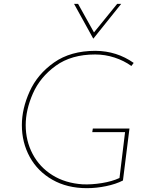

<svg xmlns="http://www.w3.org/2000/svg" viewBox="-20 -969 780 1001"><path d="M621 -28Q584 -9 533 1.5Q482 12 433 12Q330 12 253 -32Q176 -76 135 -151Q94 -226 94 -317Q94 -402 134.5 -492Q175 -582 261.5 -643Q348 -704 478 -704Q589 -703 677 -641L665 -625Q626 -653 577 -669Q528 -685 476 -685Q352 -685 270.5 -626Q189 -567 151.5 -481.5Q114 -396 114 -317Q114 -235 150 -166.5Q186 -98 253 -56Q320 -14 411 -8Q458 -6 511 -14.5Q564 -23 603 -41L632 -280H461L464 -299H655ZM612 -949 467 -768H466L366 -949H387L470 -800L591 -949Z"/></svg>

Font: Josefin Sans Thin
Style: Italic
Weight: 200
Italic angle: -7°
Designer: Santiago Orozco
Foundry: Typemade
Version: Version 2.000